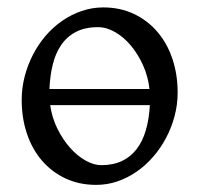

<svg xmlns="http://www.w3.org/2000/svg" viewBox="-20 -489 543 523"><path d="M116.7 -202.6Q121.6 -168.5 136.2 -138.7Q150.9 -108.9 170.7 -86.7Q190.4 -64.5 212.9 -51.8Q235.4 -39.1 255.9 -39.1Q288.1 -39.1 312.3 -50.5Q336.4 -62 352.5 -83.3Q368.7 -104.5 377.4 -134.8Q386.2 -165 388.2 -202.6ZM387.2 -246.6Q383.3 -281.2 369.4 -311.8Q355.5 -342.3 336.2 -365.2Q316.9 -388.2 293.5 -401.6Q270 -415 247.1 -415Q211.9 -415 187.3 -402.3Q162.6 -389.6 147 -366.9Q131.3 -344.2 123.8 -313.5Q116.2 -282.7 114.7 -246.6ZM463.9 -236.8Q463.9 -204.1 455.6 -172.9Q447.3 -141.6 432.6 -113.8Q418 -85.9 397.5 -62.3Q377 -38.6 352.3 -21.5Q327.6 -4.4 299.8 5.1Q272 14.6 242.2 14.6Q195.8 14.6 158.4 -2.9Q121.1 -20.5 94.5 -51.3Q67.9 -82 53.5 -124.5Q39.1 -167 39.1 -216.8Q39.1 -249 47.1 -280.3Q55.2 -311.5 69.6 -339.6Q84 -367.7 104.2 -391.4Q124.5 -415 149.2 -432.1Q173.8 -449.2 202.4 -459Q231 -468.8 261.2 -468.8Q307.1 -468.8 344.5 -451.2Q381.8 -433.6 408.4 -402.6Q435.1 -371.6 449.5 -329.1Q463.9 -286.6 463.9 -236.8Z"/></svg>

Font: Gentium Plus
Style: Regular
Weight: 400
Designer: J. Victor Gaultney, Annie Olsen, Iska Routamaa
Foundry: SIL International
Version: Version 1.510